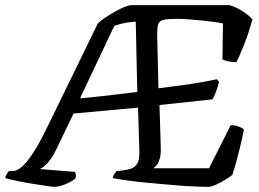

<svg xmlns="http://www.w3.org/2000/svg" viewBox="-53 -724 1005 744"><path d="M158 0Q151 0 127 -3.5Q103 -7 72 -12Q41 -17 12.5 -23Q-16 -29 -33 -34Q-31 -42 -26.5 -50Q-22 -58 -18 -61H-5Q5 -61 17.5 -67.5Q30 -74 46.5 -92.5Q63 -111 84.5 -146Q106 -181 134 -239L326 -633Q335 -642 352.5 -654Q370 -666 390 -677.5Q410 -689 428 -696.5Q446 -704 456 -704H837Q863 -696 888.5 -679.5Q914 -663 925 -648Q909 -591 891.5 -547.5Q874 -504 863 -483Q846 -483 830.5 -486.5Q815 -490 809 -494L811 -633Q798 -636 776.5 -639Q755 -642 730 -644.5Q705 -647 679.5 -649Q654 -651 631 -651Q597 -651 580.5 -647Q564 -643 560 -630.5Q556 -618 556 -590L561 -382Q604 -387 647.5 -393Q691 -399 728 -405.5Q765 -412 787 -417L796 -407Q791 -388 784 -368.5Q777 -349 770 -339L565 -317L570 -152Q571 -127 566.5 -111Q562 -95 555 -85.5Q548 -76 541 -72H757L841 -239Q860 -239 874 -233Q888 -227 892 -222Q886 -190 878 -157Q870 -124 862 -95Q854 -66 847 -46Q837 -38 819 -27Q801 -16 783 -8Q765 0 754 0Q728 0 688.5 -2Q649 -4 604.5 -8Q560 -12 517 -16Q474 -20 439 -25Q404 -30 384 -34Q386 -45 391 -51.5Q396 -58 399 -61L426 -64Q439 -66 453.5 -70Q468 -74 478 -89Q488 -104 487 -136L482 -307L232 -284L164 -143Q147 -108 128.5 -89.5Q110 -71 100 -69L237 -58Q239 -55 240.5 -49.5Q242 -44 240 -33Q231 -25 215.5 -17Q200 -9 184.5 -4.5Q169 0 158 0ZM257 -343Q287 -346 323.5 -349.5Q360 -353 399.5 -358Q439 -363 479 -368L473 -640Q460 -640 436 -636Q412 -632 390 -624Z"/></svg>

Font: Texturina 12pt Medium
Style: Italic
Weight: 500
Italic angle: -11°
Designer: Guillermo Torres Carreño
Foundry: Omnibus-Type
Version: Version 1.002